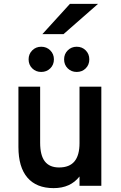

<svg xmlns="http://www.w3.org/2000/svg" viewBox="-20 -958 622 990"><path d="M256.5 12Q168 12 121.5 -42Q75 -96 75 -200V-511H187V-222Q187 -157 211.2 -125.8Q235.5 -94.5 284.5 -94.5Q338 -94.5 364 -125.8Q390 -157 390 -220V-511H502.5V0H390V-48Q366.5 -18 333.2 -3Q300 12 256.5 12ZM375.5 -587Q348 -587 329.2 -605.5Q310.5 -624 310.5 -652Q310.5 -679.5 329.2 -698.2Q348 -717 375.5 -717Q403.5 -717 422 -698.2Q440.5 -679.5 440.5 -652Q440.5 -624 422 -605.5Q403.5 -587 375.5 -587ZM192.5 -587Q165 -587 146.2 -605.5Q127.5 -624 127.5 -652Q127.5 -679.5 146.2 -698.2Q165 -717 192.5 -717Q220.5 -717 239.2 -698.2Q258 -679.5 258 -652Q258 -624 239.2 -605.5Q220.5 -587 192.5 -587ZM198.5 -782 340.5 -938H485.5L307.5 -782Z"/></svg>

Font: Overpass SemiBold
Style: Regular
Weight: 600
Designer: Delve Withrington, Dave Bailey, Thomas Jockin
Foundry: Delve Fonts LLC
Version: Version 4.000